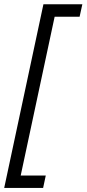

<svg xmlns="http://www.w3.org/2000/svg" viewBox="-46 -740 415 920"><path d="M-25.9 160.6 162.1 -719.7H348.6L335.4 -659.7H215.8L53.2 101.1H173.3L160.6 160.6Z"/></svg>

Font: Open Sans Condensed
Style: Italic
Weight: 400
Width: 3
Italic angle: -12°
Designer: Monotype Design Team
Foundry: Monotype Imaging Inc.
Version: Version 3.000